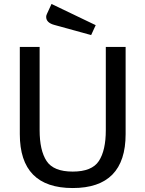

<svg xmlns="http://www.w3.org/2000/svg" viewBox="-20 -937 734 969"><path d="M213 -852Q213 -822 255 -811L440 -760L463 -810L240 -917L217 -867Q213 -859 213 -852ZM347 12Q80 12 80 -260V-700H180V-280Q180 -178 215 -124.5Q250 -71 347 -71Q444 -71 479 -124.5Q514 -178 514 -280V-700H614V-260Q614 12 347 12Z"/></svg>

Font: Voces
Style: Regular
Weight: 400
Designer: Ana Paula Megda, Pablo Ugerman
Foundry: Ana Paula Megda, Pablo Ugerman
Version: Version 1.100